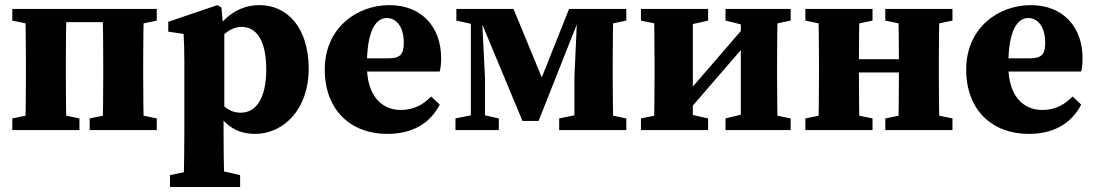

<svg xmlns="http://www.w3.org/2000/svg" viewBox="-20 -519 4367 766"><path d="M29.1 0H297V-46.5L201.3 -66.5H126.5L29.1 -46.5V0ZM29.1 -436.8 126.5 -416.8H163.1V-483.4H29.1V-436.8ZM80.4 0H245.7C243.7 -45 242.7 -147.4 242.7 -210V-273.4C242.7 -335.9 243.7 -438.4 245.7 -483.4H80.4C82.4 -438.4 83.4 -335.9 83.4 -273.4V-210C83.4 -147.4 82.4 -45 80.4 0ZM163.1 -430.6H471.6V-483.4H163.1V-430.6ZM337.7 0H605.5V-46.5L509.9 -66.5H435L337.7 -46.5V0ZM388.9 0H554.3C552.3 -45 551.3 -147.4 551.3 -210V-273.4C551.3 -335.9 552.3 -438.4 554.3 -483.4H388.9C390.9 -438.4 391.9 -335.9 391.9 -273.4V-210C391.9 -147.4 390.9 -45 388.9 0ZM471.6 -416.8H509.9L605.5 -436.8V-483.4H471.6V-416.8Z M658.2 227H938V179.7L851.1 159.7H753.9L658.2 179.7V227ZM712.5 227H874.9C872.9 138.3 871.9 65.5 871.9 2V-69.8L874.9 -82.3V-396.5L870.2 -411.5L863.6 -489.3L847.2 -498.5L651.3 -432.1V-392.7L712.5 -383.7C714.5 -343.7 715.5 -322.8 715.5 -267.8V2.6C715.5 66.1 714.5 138.3 712.5 227ZM998 15.2C1110.6 15.2 1211.6 -82.8 1211.6 -244.1C1211.6 -410.3 1124.7 -498.5 1015.8 -498.5C945.7 -498.5 888.5 -465.7 838.4 -397.2H803.9L812.9 -322.8C845.5 -356.3 890.5 -411.8 943.3 -411.8C1002.2 -411.8 1042.2 -359.7 1042.2 -241.5C1042.2 -123.4 999.7 -69.4 940.3 -69.4C890.6 -69.4 861.3 -102.2 820.1 -157.4L811.1 -85.2H836.9C877.3 -17.4 926.2 15.2 998 15.2Z M1524.8 15.2C1621.6 15.2 1693.5 -23.3 1734.6 -101.6L1700 -134C1669.8 -102.8 1632.7 -80.3 1578.8 -80.3C1504 -80.3 1443.7 -135.3 1443.7 -257.3C1443.7 -401.7 1481.6 -447.1 1523.2 -447.1C1559.5 -447.1 1590.9 -414.5 1590.9 -348.9C1590.9 -304.3 1578.5 -286.3 1530.5 -286.3H1343V-233.5H1734.4C1738.4 -250.1 1739.9 -265.8 1739.9 -287.3C1739.9 -408.3 1665.1 -498.5 1533.3 -498.5C1404.2 -498.5 1275.7 -408.1 1275.7 -241.4C1275.7 -80 1379.3 15.2 1524.8 15.2Z M2064.5 -36.4H2128.7L2305.7 -483.4H2250.4L2122.8 -163.3H2160.8L2028.7 -483.4H1878.3L2064.5 -36.4ZM2271.7 0H2427.5C2425.5 -45 2424.5 -147.4 2424.5 -210V-273.4C2424.5 -335.9 2425.5 -438.4 2427.5 -483.4H2283.9L2271.7 -211.4V0ZM1797.1 0H1970.1V-46.5L1896.6 -62.9H1877.4L1797.1 -46.5V0ZM2210.9 0H2478.7V-46.5L2383 -66.5H2308.2L2210.9 -46.5V0ZM1858.5 0H1914.8V-210.7L1901.2 -483.4H1858.5V0ZM1800.7 -436.8 1891.8 -416.8H1900.2V-483.4H1800.7V-436.8ZM2342.8 -416.8H2383L2478.7 -436.8V-483.4H2342.8V-416.8Z M2537.1 0H2805V-46.5L2716 -66.5H2633.9L2537.1 -46.5V0ZM2537.1 -436.8 2634.5 -416.8H2716.5L2805 -436.8V-483.4H2537.1V-436.8ZM2588.4 0H2744.1V-483.4H2588.4C2590.4 -438.4 2591.4 -335.9 2591.4 -273.4V-210C2591.4 -147.4 2590.4 -45 2588.4 0ZM2658 -73.8H2723.5L3013.6 -409.6H2948L2658 -73.8ZM2874.5 0H3134.4V-46.5L3038.2 -66.5H2956.1L2874.5 -46.5V0ZM2874.5 -436.8 2956.7 -416.8H3038.7L3134.4 -436.8V-483.4H2874.5V-436.8ZM2935.6 0H3083.2C3081.2 -45 3080.2 -147.4 3080.2 -210V-273.4C3080.2 -335.9 3081.2 -438.4 3083.2 -483.4H2935.6V0Z M3193.1 0H3461V-46.5L3365.3 -66.5H3290.5L3193.1 -46.5V0ZM3193.1 -436.8 3290.5 -416.8H3365.3L3461 -436.8V-483.4H3193.1V-436.8ZM3244.4 0H3409.7C3407.7 -45 3406.7 -147.4 3406.7 -238.6V-273.4C3406.7 -335.9 3407.7 -438.4 3409.7 -483.4H3244.4C3246.4 -438.4 3247.4 -335.9 3247.4 -273.4V-210C3247.4 -147.4 3246.4 -45 3244.4 0ZM3327.1 -229.9H3645.9V-282.7H3327.1V-229.9ZM3512 0H3779.9V-46.5L3684.2 -66.5H3609.4L3512 -46.5V0ZM3512 -436.8 3609.4 -416.8H3684.2L3779.9 -436.8V-483.4H3512V-436.8ZM3563.3 0H3728.6C3726.6 -45 3725.6 -147.4 3725.6 -210V-273.4C3725.6 -335.9 3726.6 -438.4 3728.6 -483.4H3563.3C3565.3 -438.4 3566.3 -335.9 3566.3 -273.4V-238.6C3566.3 -147.4 3565.3 -45 3563.3 0Z M4083.8 15.2C4180.6 15.2 4252.5 -23.3 4293.6 -101.6L4259 -134C4228.8 -102.8 4191.7 -80.3 4137.8 -80.3C4063 -80.3 4002.7 -135.3 4002.7 -257.3C4002.7 -401.7 4040.6 -447.1 4082.2 -447.1C4118.5 -447.1 4149.9 -414.5 4149.9 -348.9C4149.9 -304.3 4137.5 -286.3 4089.5 -286.3H3902V-233.5H4293.4C4297.4 -250.1 4298.9 -265.8 4298.9 -287.3C4298.9 -408.3 4224.1 -498.5 4092.3 -498.5C3963.2 -498.5 3834.7 -408.1 3834.7 -241.4C3834.7 -80 3938.3 15.2 4083.8 15.2Z"/></svg>

Font: Source Serif Variable
Style: Regular
Weight: 389
Designer: Frank Grießhammer
Foundry: Adobe Systems Incorporated
Version: Version 3.001;hotconv 1.0.111;makeotfexe 2.5.65597